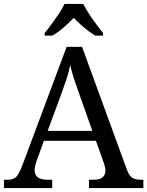

<svg xmlns="http://www.w3.org/2000/svg" viewBox="-20 -951 745 971"><path d="M0 0V-42H19Q48 -42 62.5 -57Q77 -72 95 -120L317 -714H395L621 -95Q632 -64 647.5 -53Q663 -42 692 -42H705V0H430V-42H453Q483 -42 498 -53.5Q513 -65 513 -90Q513 -98 511 -107Q509 -116 505 -127L465 -239H202L164 -134Q160 -122 157.5 -110.5Q155 -99 155 -91Q155 -66 171.5 -54Q188 -42 221 -42H244V0ZM221 -289H447L385 -464Q369 -508 356 -547Q343 -586 335 -622Q328 -586 317 -553Q306 -520 289 -473ZM206 -784Q222 -803 241 -829Q260 -855 278 -882Q296 -909 306 -931H401Q412 -909 429.5 -882Q447 -855 466.5 -829Q486 -803 501 -784V-771H462Q443 -782 423.5 -797Q404 -812 386 -828.5Q368 -845 353 -861Q331 -837 302.5 -812.5Q274 -788 245 -771H206Z"/></svg>

Font: Noto Serif Toto
Style: Regular
Weight: 400
Designer: Monotype Design Team
Foundry: Monotype Imaging Inc.
Version: Version 2.001